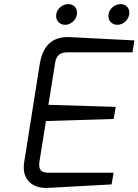

<svg xmlns="http://www.w3.org/2000/svg" viewBox="-20 -913 675 936"><path d="M509 -843C505 -815 524 -792 552 -792C580 -792 606 -815 610 -843C614 -871 596 -893 568 -893C540 -893 513 -871 509 -843ZM254 -843C250 -815 269 -792 297 -792C325 -792 351 -815 355 -843C359 -871 341 -893 313 -893C285 -893 258 -871 254 -843ZM98 -123C83 -29 148 7 214 3L524 -14L534 -71H227C198 -71 165 -70 172 -123L204 -323L534 -333L544 -392L216 -402L248 -602C252 -629 261 -658 309 -658H626L635 -716L321 -732C245 -736 190 -700 174 -602Z"/></svg>

Font: Exo
Style: Regular Italic
Weight: 400
Designer: Natanael Gama
Version: Version 1.00